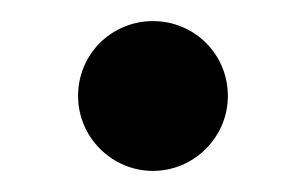

<svg xmlns="http://www.w3.org/2000/svg" viewBox="-20 -344 290 182"><path d="M54 -253C54 -214 86 -182 125 -182C164 -182 196 -214 196 -253C196 -293 164 -324 125 -324C86 -324 54 -293 54 -253Z"/></svg>

Font: Libertinus Sans
Style: Bold
Weight: 700
Designer: Philipp H. Poll, Khaled Hosny
Foundry: Caleb Maclennan
Version: Version 7.050;RELEASE